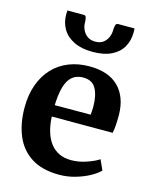

<svg xmlns="http://www.w3.org/2000/svg" viewBox="-122 -898 785 989"><g transform="rotate(15 270.0 -404.0)"><path d="M290 11Q199 11 141.2 -26Q83.5 -63 56.2 -128.2Q29 -193.5 29 -278Q29 -346 48.5 -400Q68 -454 103.5 -491.8Q139 -529.5 188.5 -549.2Q238 -569 298 -569Q399.5 -569 453 -516.2Q506.5 -463.5 508.5 -368Q508.5 -335.5 506.8 -311.2Q505 -287 501 -269H176.5Q178.5 -224.5 189.2 -189Q200 -153.5 219.2 -128.5Q238.5 -103.5 266.2 -90.5Q294 -77.5 330.5 -77.5Q371 -77.5 412.2 -91.8Q453.5 -106 476 -121.5L500.5 -67.5Q484.5 -50.5 452 -32.2Q419.5 -14 377.2 -1.5Q335 11 290 11ZM176 -329.5 367.5 -330Q368.5 -340 369.2 -351Q370 -362 370 -372.5Q370 -432 350.2 -468.5Q330.5 -505 282 -505Q260 -505 241.5 -497Q223 -489 208.8 -469.8Q194.5 -450.5 186.2 -416.2Q178 -382 176 -329.5ZM201 -817.5Q211.5 -817.5 214 -804Q216.5 -790.5 216.5 -778Q216.5 -761.5 224.5 -743.2Q232.5 -725 249.2 -712.2Q266 -699.5 293 -699.5Q319 -699.5 335.2 -712.2Q351.5 -725 359 -743.2Q366.5 -761.5 366.5 -778Q366.5 -790.5 369.2 -804Q372 -817.5 382.5 -817.5H470.5Q471.5 -813.5 471.5 -806.5Q471.5 -799.5 471.5 -795.5Q471.5 -753 452.2 -718.8Q433 -684.5 393.2 -664.8Q353.5 -645 292 -645Q233.5 -645 193 -664.8Q152.5 -684.5 132.2 -718.8Q112 -753 112 -795.5Q112 -801 112.5 -806.5Q113 -812 113 -817.5Z"/></g></svg>

Font: Merriweather 20pt
Style: Bold
Weight: 700
Version: Version 2.100